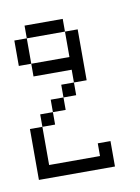

<svg xmlns="http://www.w3.org/2000/svg" viewBox="-47 -206 264 363"><g transform="rotate(-10 85.0 -24.0)"><path d="M0 121.6V23.9H23.9V97.2H121.6V72.8H146V121.6ZM23.9 23.9V0H48.3V23.9ZM48.3 0V-23.9H72.8V0ZM72.8 -23.9V-48.3H97.2V-23.9ZM0 -97.2V-146H23.9V-97.2ZM97.2 -48.3V-72.8H23.9V-97.2H97.2V-146H121.6V-48.3ZM23.9 -146V-170.4H97.2V-146Z"/></g></svg>

Font: FS Mondwest Regular
Style: Regular
Weight: 400
Designer: NZWStudios2024
Foundry: https://fontstruct.com
Version: Version 1.0